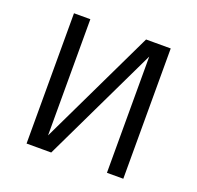

<svg xmlns="http://www.w3.org/2000/svg" viewBox="-113 -750 895 871"><g transform="rotate(20 334.5 -314.5)"><path d="M101 0V-629H180V-68L449 -629H489H568V0H489V-561L220 0H180Z"/></g></svg>

Font: Karmilla
Style: Regular
Weight: 400
Designer: Jonathan Pinhorn
Version: Version 1.000